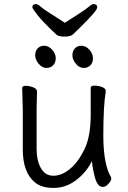

<svg xmlns="http://www.w3.org/2000/svg" viewBox="-20 -906 630 944"><path d="M299 -794Q334 -817 368 -838.5Q402 -860 417 -873Q432 -886 440 -886Q458 -886 458 -869.5Q458 -853 372 -769Q352 -750 340 -738Q328 -726 298.5 -726Q269 -726 258 -735Q188 -801 163.5 -833Q139 -865 139 -870Q139 -886 157 -886Q165 -886 180 -873Q195 -860 229.5 -838.5Q264 -817 299 -794ZM437 -620Q437 -598 424.5 -585Q412 -572 391 -572Q370 -572 353 -592.5Q336 -613 336 -634Q336 -655 348 -668Q360 -681 381 -681Q402 -681 419.5 -661.5Q437 -642 437 -620ZM254 -620Q254 -598 241.5 -585Q229 -572 208 -572Q187 -572 170 -592.5Q153 -613 153 -634Q153 -655 165 -668Q177 -681 198 -681Q219 -681 236.5 -661.5Q254 -642 254 -620ZM162 -456 160 -368V-175Q160 -117 181 -79.5Q202 -42 242.5 -42Q283 -42 323.5 -75Q364 -108 395 -171.5Q426 -235 426 -342V-475Q426 -485 445 -485Q464 -485 482 -478Q500 -471 500 -459V-457Q488 -385 488 -241Q488 -97 526 -35Q527 -33 527 -25.5Q527 -18 513.5 -2.5Q500 13 485 13Q460 13 447.5 -31Q435 -75 432 -114Q405 -59 354.5 -20.5Q304 18 244 18Q184 18 152 -9Q92 -58 92 -171V-368L89 -474Q89 -484 107 -484Q125 -484 143.5 -476.5Q162 -469 162 -456Z"/></svg>

Font: ToneOZ-Pinyin-WenKai-Regular
Style: Regular
Weight: 400
Designer: Fontworks Inc.
Foundry: ToneOZ
Version: Version 0.240331